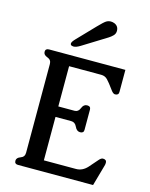

<svg xmlns="http://www.w3.org/2000/svg" viewBox="-138 -1036 887 1132"><g transform="rotate(15 305.5 -470.0)"><path d="M225.1 -55.7H421.4Q460.4 -55.7 490 -88.4Q519.5 -121.1 535.6 -140.6Q548.3 -155.8 559.6 -155.8Q582 -155.8 582 -135.7Q582 -128.4 580.6 -123.5L543 9.8H84.5Q63.5 9.8 63.5 -10.3Q63.5 -28.8 87.9 -37.4Q112.3 -45.9 112.3 -71.3V-613.8Q112.3 -639.2 87.9 -647.7Q63.5 -656.2 63.5 -675.3Q63.5 -695.3 85.9 -695.3H551.3V-560.1Q551.3 -540 528.8 -540Q516.6 -540 500 -564.5Q476.1 -597.7 460.4 -614Q444.8 -630.4 421.4 -630.4H225.1V-384.8H324.7Q347.2 -384.8 356.9 -409.9Q366.7 -435.1 388.2 -435.1Q410.2 -435.1 410.2 -415V-291Q410.2 -271 388.2 -271Q367.2 -271 356 -295.9Q344.7 -320.8 321.8 -320.8H225.1ZM260.7 -764.2Q236.3 -749 219.7 -749Q214.8 -749 213.4 -750Q200.7 -751.5 200.7 -762.7Q200.7 -772.9 220.7 -793.5L279.8 -855Q290.5 -866.2 322.5 -899.4Q354.5 -932.6 367.7 -940.9Q380.9 -948.7 395.5 -948.7Q406.2 -948.7 417.5 -944.3Q443.8 -933.1 443.8 -903.8Q443.8 -886.7 431.9 -874.8Q419.9 -862.8 407.2 -855Z"/></g></svg>

Font: Caudex
Style: Bold
Weight: 700
Version: Version 1.01